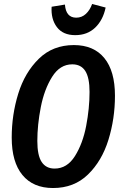

<svg xmlns="http://www.w3.org/2000/svg" viewBox="-20 -932 616 967"><path d="M559 -450Q559 -334 526 -227.5Q493 -121 423 -53Q353 15 247 15Q147 15 93 -50.5Q39 -116 39 -239Q39 -354 72 -460.5Q105 -567 175.5 -636Q246 -705 352 -705Q452 -705 505.5 -639.5Q559 -574 559 -450ZM168 -222Q168 -149 190 -116Q212 -83 255 -83Q318 -83 357.5 -146Q397 -209 414 -298Q431 -387 431 -469Q431 -541 409.5 -574.5Q388 -608 344 -608Q282 -608 242.5 -545Q203 -482 185.5 -392.5Q168 -303 168 -222ZM240 -898 307 -909Q312 -843 364 -843Q392 -843 412.5 -862Q433 -881 444 -912L512 -894Q499 -831 459.5 -793Q420 -755 359 -755Q297 -755 266.5 -795.5Q236 -836 240 -898Z"/></svg>

Font: Fira Sans Extra Condensed Medium
Style: Italic
Weight: 500
Width: 3
Italic angle: -8°
Designer: Carrois Corporate & Edenspiekermann AG
Foundry: Carrois Corporate GbR & Edenspiekermann AG
Version: Version 4.203